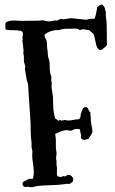

<svg xmlns="http://www.w3.org/2000/svg" viewBox="-20 -781 492 824"><path d="M93.8 -443.4 86.9 -484.4Q86.9 -489.3 87.9 -492.7Q88.9 -496.1 87.4 -501Q85.9 -505.9 84 -511.7Q82 -517.6 82.5 -530.3Q83 -543 81.5 -546.4Q80.1 -549.8 80.1 -553.7L81.1 -565.4L76.2 -605.5Q78.1 -613.3 77.1 -614.3Q76.2 -615.2 76.7 -621.1Q77.1 -627 78.1 -632.8Q79.1 -638.7 77.1 -642.6Q75.2 -646.5 68.4 -648.4Q53.7 -651.4 39.1 -651.4H28.3Q22.5 -652.3 16.1 -652.3Q9.8 -652.3 4.9 -654.3Q2.9 -658.2 2.9 -668.9Q2.9 -679.7 4.9 -684.6Q20.5 -694.3 43.9 -692.9Q67.4 -691.4 72.3 -691.4L149.4 -692.4L163.1 -694.3L174.8 -691.4Q190.4 -687.5 205.1 -690.9Q219.7 -694.3 220.2 -693.4Q220.7 -692.4 222.7 -692.4L241.2 -700.2L252 -698.2L285.2 -703.1L320.3 -699.2L350.6 -696.3Q354.5 -696.3 357.4 -697.8Q360.4 -699.2 364.7 -700.2Q369.1 -701.2 375 -700.2Q380.9 -699.2 385.7 -701.2Q391.6 -712.9 397.5 -751Q416 -765.6 420.9 -759.8Q425.8 -753.9 428.2 -750Q430.7 -746.1 430.2 -743.7Q429.7 -741.2 432.6 -734.4Q435.5 -727.5 434.6 -724.6Q433.6 -721.7 433.6 -717.8L437.5 -683.6L438.5 -632.8V-605.5Q438.5 -592.8 439.5 -588.9Q436.5 -585 434.1 -581.5Q431.6 -578.1 426.8 -576.2Q422.9 -571.3 415 -567.4Q407.2 -563.5 402.3 -571.3Q395.5 -572.3 389.6 -603Q383.8 -633.8 379.9 -637.2Q376 -640.6 371.6 -643.6Q367.2 -646.5 363.3 -651.4Q352.5 -652.3 343.3 -654.8Q334 -657.2 323.2 -651.4Q314.5 -658.2 303.7 -658.2Q293 -658.2 284.7 -657.7Q276.4 -657.2 270 -657.7Q263.7 -658.2 252.4 -656.7Q241.2 -655.3 238.3 -653.3Q235.4 -651.4 225.1 -651.9Q214.8 -652.3 197.8 -647Q180.7 -641.6 170.9 -630.9Q171.9 -620.1 176.8 -612.8Q181.6 -605.5 181.6 -592.8Q181.6 -580.1 182.6 -573.2Q183.6 -566.4 184.6 -559.6Q185.5 -552.7 185.5 -546.4Q185.5 -540 187 -534.7Q188.5 -529.3 189.9 -525.9Q191.4 -522.5 192.4 -514.6Q193.4 -506.8 193.4 -492.2Q193.4 -477.5 195.3 -468.3Q197.3 -459 199.2 -455.1Q201.2 -451.2 200.2 -442.4Q199.2 -433.6 200.7 -431.2Q202.1 -428.7 202.1 -426.8L201.2 -405.3L207 -369.1L208 -338.9Q208 -311.5 211.4 -296.9Q214.8 -282.2 215.8 -273.4Q225.6 -267.6 226.1 -266.1Q226.6 -264.6 229.5 -263.7Q232.4 -262.7 236.3 -265.1Q240.2 -267.6 242.2 -262.7Q246.1 -264.6 250 -264.6Q253.9 -264.6 257.8 -266.6Q271.5 -261.7 287.1 -265.1Q302.7 -268.6 319.3 -269.5Q325.2 -274.4 325.7 -283.2Q326.2 -292 329.1 -298.8Q335.9 -321.3 345.7 -321.3Q355.5 -322.3 358.9 -312.5Q362.3 -302.7 369.1 -296.9Q366.2 -292 368.2 -287.1Q370.1 -282.2 369.6 -272.5Q369.1 -262.7 371.6 -250Q374 -237.3 376 -225.1Q377.9 -212.9 373 -206.1Q368.2 -199.2 364.3 -192.4Q360.4 -185.5 358.4 -184.6Q344.7 -180.7 339.8 -180.7Q335 -180.7 330.6 -185.1Q326.2 -189.5 327.6 -195.8Q329.1 -202.1 327.1 -205.6Q325.2 -209 324.7 -214.8Q324.2 -220.7 322.3 -226.6Q305.7 -229.5 296.9 -225.1Q288.1 -220.7 283.2 -219.7L266.6 -222.7Q250 -222.7 216.8 -206.1Q219.7 -188.5 219.7 -177.7V-158.2Q219.7 -138.7 221.7 -131.8Q223.6 -125 222.2 -116.7Q220.7 -108.4 220.7 -103Q220.7 -97.7 222.7 -89.8Q221.7 -73.2 223.1 -68.8Q224.6 -64.5 224.6 -57.6Q224.6 -50.8 224.1 -42.5Q223.6 -34.2 225.6 -26.4Q230.5 -21.5 243.2 -21.5Q251 -26.4 253.4 -24.9Q255.9 -23.4 259.8 -24.4Q263.7 -25.4 267.1 -28.3Q270.5 -31.2 277.8 -29.8Q285.2 -28.3 290.5 -21.5Q295.9 -14.6 293.9 -4.9Q291 2.9 278.3 7.8Q275.4 9.8 272.5 8.3Q269.5 6.8 251.5 9.8Q233.4 12.7 200.2 13.7Q167 14.6 151.4 16.1Q135.7 17.6 128.4 20Q121.1 22.5 114.7 22.5Q108.4 22.5 104 21Q99.6 19.5 92.3 21.5Q85 23.4 79.6 16.6Q74.2 9.8 77.6 3.4Q81.1 -2.9 84 -3.4Q86.9 -3.9 89.8 -5.9Q92.8 -7.8 97.2 -9.8Q101.6 -11.7 103.5 -13.7H121.1Q127.9 -35.2 123 -68.8Q118.2 -102.5 118.2 -112.3L119.1 -131.8L115.2 -150.4Q116.2 -168.9 114.3 -179.7Q111.3 -195.3 111.3 -252L101.6 -399.4Q101.6 -414.1 99.6 -423.8Q93.8 -436.5 93.8 -443.4Z"/></svg>

Font: Mountains of Christmas
Style: Bold
Weight: 700
Designer: Crystal Kluge
Foundry: Font Diner, Inc DBA Tart Workshop
Version: Version 1.002